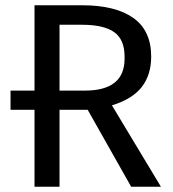

<svg xmlns="http://www.w3.org/2000/svg" viewBox="-20 -709 656 729"><path d="M591 0H478L313 -292H206V0H111V-292H20V-365H111V-689H292Q418 -689 486 -641Q554 -593 554 -494Q554 -425 518.5 -379Q483 -333 405 -309ZM302 -365Q453 -365 453 -486V-494Q453 -559 413.5 -587Q374 -615 291 -615H206V-365Z"/></svg>

Font: Trujillo
Style: Regular
Weight: 400
Designer: Fira Sans original fonts by bBox Type GmbH, Carrois Corporate GbR, & Edenspiekermann AG / Changes by Cristiano Sobral
Foundry: Fira Sans original fonts by bBox Type GmbH, Carrois Corporate GbR, & Edenspiekermann AG / Changes by Cristiano Sobral
Version: Version 4.301;October 17, 2021;FontCreator 14.0.0.2814 64-bi